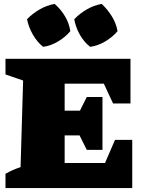

<svg xmlns="http://www.w3.org/2000/svg" viewBox="-20 -960 739 980"><path d="M567 -246H655V0H8V-73Q45 -94 85 -107L98 -549L8 -580V-660H646V-432H557L510 -533H310V-395H388L423 -465H503V-195H423L386 -269H310V-128H516ZM259 -940Q291 -912 312 -876.5Q333 -841 339 -801Q314 -771 276.5 -748.5Q239 -726 200 -721Q170 -745 148 -783Q126 -821 118 -862Q146 -891 182.5 -912Q219 -933 259 -940ZM499 -940Q529 -912 551 -876.5Q573 -841 580 -801Q555 -771 517 -748.5Q479 -726 440 -721Q409 -745 387.5 -783Q366 -821 359 -862Q387 -891 423 -912Q459 -933 499 -940Z"/></svg>

Font: Piazzolla SC Black
Style: Regular
Weight: 900
Designer: Juan Pablo del Peral
Foundry: Huerta Tipografica
Version: Version 1.330